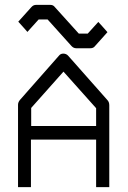

<svg xmlns="http://www.w3.org/2000/svg" viewBox="-20 -817 526 788"><path d="M107 -244V-49H54V-387Q54 -397.5 62 -407L221.5 -588Q228.5 -597 239.5 -597Q252 -597 260 -588L421 -406Q428.5 -398 428.5 -385V-49H374.5V-244ZM108 -300H374.5V-373L240.5 -523L108 -374ZM74 -707 55 -728 109 -788Q117 -797 128 -797H186.5Q198.5 -797 205 -788L303.5 -679H340L383.5 -727L402.5 -706L421 -685L370 -628Q363.5 -619 351 -619H292.5Q282 -619 273.5 -628L175.5 -737H138.5L92.5 -686Z"/></svg>

Font: 3270 Nerd Font Mono SemCond
Style: Regular
Weight: 400
Monospace: yes
Version: Version 3.0.1;Nerd Fonts 3.1.1